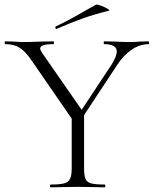

<svg xmlns="http://www.w3.org/2000/svg" viewBox="-25 -802 658 822"><path d="M475 -581Q475 -613 421 -613Q419 -613 419 -619Q419 -625 421 -625L466 -624Q504 -622 533 -622Q550 -622 574 -624L611 -625Q613 -625 613 -619Q613 -613 611 -613Q574 -613 539 -589.5Q504 -566 476 -523L313 -276L297 -290L453 -526Q475 -562 475 -581ZM-2 -613Q-5 -613 -5 -619Q-5 -625 -2 -625L35 -624Q59 -622 71 -622Q104 -622 152 -624L204 -625Q206 -625 206 -619Q206 -613 204 -613Q174 -613 160.5 -608.5Q147 -604 147 -594Q147 -588 157 -573L335 -317L298 -271L111 -542Q85 -581 60 -597Q35 -613 -2 -613ZM335 -319V-81Q335 -50 341 -36Q347 -22 365 -17Q383 -12 423 -12Q426 -12 426 -6Q426 0 423 0Q393 0 376 -1L308 -2L240 -1Q222 0 192 0Q189 0 189 -6Q189 -12 192 -12Q231 -12 249.5 -17Q268 -22 275 -36.5Q282 -51 282 -81V-310ZM217 -678Q213 -678 212 -682.5Q211 -687 214 -689Q260 -710 336 -754L386 -782Q390 -784 406.5 -778Q423 -772 435.5 -764.5Q448 -757 441 -756Q379 -741 327.5 -722.5Q276 -704 219 -679Z"/></svg>

Font: Cormorant SC Light
Style: Regular
Weight: 300
Designer: Christian Thalmann (Catharsis Fonts)
Foundry: Catharsis Fonts
Version: Version 4.000